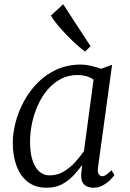

<svg xmlns="http://www.w3.org/2000/svg" viewBox="-20 -871 608 901"><path d="M440 -86Q436.5 -61.5 444 -52.8Q451.5 -44 459 -44Q469 -44 479 -51.2Q489 -58.5 503 -72L517 -50Q513.5 -44 500 -29.5Q486.5 -15 465.2 -2.5Q444 10 418 10Q391 10 375 -5Q359 -20 361 -56L366 -97Q347.5 -72 324.5 -47.2Q301.5 -22.5 270.8 -6.2Q240 10 199 10Q146 10 110.8 -17.2Q75.5 -44.5 57.8 -92Q40 -139.5 40 -200Q40 -246 53.2 -297Q66.5 -348 92.5 -396Q118.5 -444 157 -483Q195.5 -522 246.5 -545Q297.5 -568 360.5 -568Q381 -568 407 -562.2Q433 -556.5 454 -548L506 -567ZM419 -497Q403.5 -508.5 384.5 -513.8Q365.5 -519 344.5 -519Q301.5 -519 266.2 -500.8Q231 -482.5 204 -451Q177 -419.5 158.5 -379Q140 -338.5 130.5 -293.8Q121 -249 121 -205Q121 -153 132.8 -118Q144.5 -83 165 -65.5Q185.5 -48 212 -48Q250.5 -48 281.2 -67.2Q312 -86.5 335.2 -113Q358.5 -139.5 374 -162ZM379.5 -629Q364 -639.5 340.5 -660.5Q317 -681.5 292.5 -707Q268 -732.5 248 -756.8Q228 -781 219 -798L276.5 -851L405 -654Z"/></svg>

Font: Merriweather 7pt Light
Style: Italic
Weight: 300
Italic angle: -7.8°
Designer: Eben Sorkin
Foundry: Eben Sorkin
Version: Version 2.200;gftools[0.9.31]